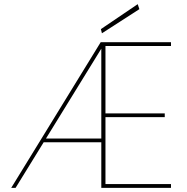

<svg xmlns="http://www.w3.org/2000/svg" viewBox="-20 -903 900 923"><path d="M34 0 464 -700H802V-682H487V-358H772V-340H487V-18H802V0H467V-669L55 0ZM179 -219 187 -237H475V-219ZM470 -743 465 -763 642 -883 650 -859Z"/></svg>

Font: DM Sans 12pt Thin
Style: Regular
Weight: 250
Version: Version 4.004;gftools[0.9.30]